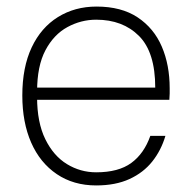

<svg xmlns="http://www.w3.org/2000/svg" viewBox="-20 -553 580 585"><path d="M273 12Q204 12 153 -22.5Q102 -57 75 -118.5Q48 -180 48 -262Q48 -348 76.5 -408.5Q105 -469 156.5 -501Q208 -533 274 -533Q350 -533 399.5 -500Q449 -467 473 -411Q497 -355 497 -284Q497 -276 497 -268Q497 -260 496 -249H79V-286H453Q453 -394 403.5 -443.5Q354 -493 273 -493Q227 -493 185.5 -470.5Q144 -448 118.5 -400Q93 -352 93 -274V-257Q93 -180 118 -129Q143 -78 184 -53Q225 -28 273 -28Q341 -28 380 -56.5Q419 -85 438 -139H484Q471 -95 444 -61Q417 -27 374.5 -7.5Q332 12 273 12Z"/></svg>

Font: DM Sans 10pt ExtraLight
Style: Regular
Weight: 250
Version: Version 4.004;gftools[0.9.30]